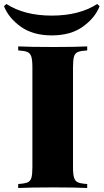

<svg xmlns="http://www.w3.org/2000/svg" viewBox="-63 -940 518 960"><path d="M373 -688Q341 -686 326.5 -680Q312 -674 307 -657Q302 -640 302 -602V-106Q302 -68 307.5 -51Q313 -34 327 -28Q341 -22 373 -20V0Q315 -3 206 -3Q85 -3 28 0V-20Q60 -22 74.5 -28Q89 -34 94 -51Q99 -68 99 -106V-602Q99 -640 93.5 -657Q88 -674 74 -680Q60 -686 28 -688V-708Q85 -705 206 -705Q314 -705 373 -708ZM435 -909Q412 -850 351 -806.5Q290 -763 196 -763Q102 -763 41 -806.5Q-20 -850 -43 -909L-31 -920Q59 -862 196 -862Q333 -862 423 -920Z"/></svg>

Font: Playfair Display SC Black
Style: Regular
Weight: 900
Designer: Claus Eggers Sørensen
Foundry: Claus Eggers Sørensen
Version: Version 1.200; ttfautohint (v1.6)